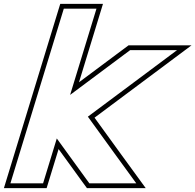

<svg xmlns="http://www.w3.org/2000/svg" viewBox="-59 -889 1016 999"><path d="M305.8 -395.2 585.7 -604 618 -628H862L666.4 -482L398.2 -282L543.8 -81L650.1 65H406.1L388.5 41L236.5 -168.6L191.1 -20L165.1 65H-4.9L21.1 -20L75.2 -197L127.2 -367L247 -759L273 -844H443L417 -759ZM352 -460.9 476.8 -869H254.5L-38.7 90H183.6L245.8 -113.3L368.3 55.7L393.5 90H699.3L564 -95.7L432.9 -276.7L937.3 -653H609.7L570.7 -624Z"/></svg>

Font: Nordica Plus
Style: NordicaClassicBkOblOl
Weight: 900
Version: Version 1.01